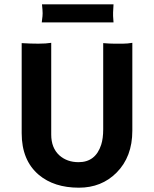

<svg xmlns="http://www.w3.org/2000/svg" viewBox="-20 -850 708 882"><path d="M454.1 -651.9Q484.4 -649.4 504.4 -649.4H544.9Q565.4 -649.4 587.9 -653.3V-249.5Q587.9 -129.4 515.1 -56.6Q446.3 12.2 342.3 12.2Q228.5 12.2 158.2 -46.9Q79.6 -113.3 79.6 -238.3V-651.9Q120.1 -649.4 156 -649.4Q191.9 -649.4 215.3 -653.3V-231.9Q215.3 -170.4 252.9 -136.2Q288.1 -105 340.8 -105Q418.9 -105 444.8 -185.1Q454.1 -213.9 454.1 -256.3ZM501.5 -830.1Q499.5 -805.7 499.5 -793V-776.4Q499.5 -772.5 501.5 -747.1H171.9L173.3 -759.8Q175.8 -775.9 175.8 -789.1Q175.8 -802.2 172.9 -830.1Z"/></svg>

Font: HammersmithOne
Style: Regular
Weight: 400
Designer: Nicole Fally
Foundry: Nicole Fally
Version: Version 1.003